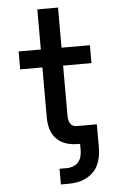

<svg xmlns="http://www.w3.org/2000/svg" viewBox="-62 -777 624 1025"><g transform="rotate(-5 250.0 -264.0)"><path d="M222 207V123H262Q279 123 296 116.5Q313 110 324 96.5Q335 83 339 66Q343 49 343 31V0H332Q312 0 291 -3.5Q270 -7 251.5 -16Q233 -25 218 -40Q203 -55 194 -74Q185 -93 181.5 -113.5Q178 -134 178 -155V-424H59V-520H178V-735H289V-520H441V-424H289V-155Q289 -144 291 -134Q293 -124 298 -115Q303 -106 312.5 -101Q322 -96 332 -96H441V31Q441 55 436.5 78.5Q432 102 421.5 123.5Q411 145 393.5 161.5Q376 178 354.5 188.5Q333 199 309.5 203Q286 207 262 207Z"/></g></svg>

Font: Iosevka SS04
Style: Bold
Weight: 700
Monospace: yes
Designer: Belleve Invis
Foundry: Belleve Invis
Version: Version 19.0.0; ttfautohint (v1.8.4)